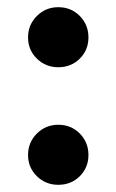

<svg xmlns="http://www.w3.org/2000/svg" viewBox="-20 -501 324 534"><path d="M142 13Q107 13 82.5 -11Q58 -35 58 -70Q58 -105 82.5 -129.5Q107 -154 142 -154Q178 -154 202 -129.5Q226 -105 226 -70Q226 -35 202 -11Q178 13 142 13ZM142 -314Q107 -314 82.5 -338Q58 -362 58 -397Q58 -432 82.5 -456.5Q107 -481 142 -481Q178 -481 202 -456.5Q226 -432 226 -397Q226 -362 202 -338Q178 -314 142 -314Z"/></svg>

Font: Source Serif 4 36pt
Style: Bold
Weight: 700
Designer: Frank Grießhammer
Foundry: Adobe Systems Incorporated
Version: Version 4.004;hotconv 1.0.116;makeotfexe 2.5.65601